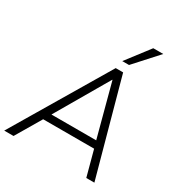

<svg xmlns="http://www.w3.org/2000/svg" viewBox="-223 -1084 1157 1232"><g transform="rotate(30 355.5 -468.0)"><path d="M-11 0 408 -705H463L657 0H597L543 -201L570 -188H139L176 -200L58 0ZM426 -629 194 -231 171 -241H556L534 -231L428 -629ZM422 -765 553 -936H627L472 -765Z"/></g></svg>

Font: Nunito Sans 12pt ExtraLight 12pt Light
Style: Italic
Weight: 300
Italic angle: -9°
Version: Version 3.101;gftools[0.9.27]